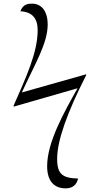

<svg xmlns="http://www.w3.org/2000/svg" viewBox="-20 -795 538 1055"><path d="M341 240C376 240 401 223 409 186C325 184 294 163 294 78C294 -23 349 -176 453 -381L454 -387L100 -287C173 -446 242 -557 242 -660C242 -734 208 -775 156 -775C120 -775 104 -763 92 -733C157 -730 187 -694 187 -629C187 -508 124 -371 55 -215V-209L406 -310C332 -178 239 -14 239 118C239 203 280 240 341 240Z"/></svg>

Font: Noto Serif Display Light
Style: Italic
Weight: 300
Italic angle: -12°
Designer: Monotype Design Team
Foundry: Monotype Imaging Inc.
Version: Version 2.009